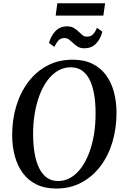

<svg xmlns="http://www.w3.org/2000/svg" viewBox="-20 -1106 734 1137"><path d="M312.5 10.5Q245 10.5 196 -13.8Q147 -38 115.2 -81Q83.5 -124 68 -181Q52.5 -238 52 -303Q51.5 -395 75.8 -476.2Q100 -557.5 146.8 -619.8Q193.5 -682 260 -717.2Q326.5 -752.5 410.5 -752.5Q478.5 -752.5 527.5 -728.2Q576.5 -704 608 -660.8Q639.5 -617.5 654.5 -561.5Q669.5 -505.5 670 -442Q670.5 -350 646.8 -268.2Q623 -186.5 576.5 -124Q530 -61.5 463.5 -25.5Q397 10.5 312.5 10.5ZM324 -34Q364.5 -34 399.2 -54.5Q434 -75 461.2 -112.5Q488.5 -150 507.8 -200.8Q527 -251.5 536.8 -311.5Q546.5 -371.5 546 -437.5Q546 -498.5 537.2 -548.2Q528.5 -598 510.8 -633.8Q493 -669.5 465.2 -688.5Q437.5 -707.5 398.5 -707.5Q358 -707.5 323.2 -687.2Q288.5 -667 261 -630Q233.5 -593 214.5 -543Q195.5 -493 185.5 -433Q175.5 -373 176 -307Q176.5 -245.5 185.5 -195.2Q194.5 -145 212.8 -108.8Q231 -72.5 258.5 -53.2Q286 -34 324 -34ZM479.5 -820Q456.5 -820 441.2 -829.2Q426 -838.5 413.8 -850.2Q401.5 -862 389.5 -871.2Q377.5 -880.5 361.5 -880.5Q338.5 -880.5 325.5 -865.8Q312.5 -851 302 -828.5L270 -851.5Q282 -895 309 -922.5Q336 -950 377 -950Q401 -950 416.8 -940.8Q432.5 -931.5 444.5 -919.5Q456.5 -907.5 468 -898.2Q479.5 -889 495.5 -889Q518 -889 531 -903Q544 -917 554.5 -941.5L586 -918.5Q574.5 -873 547.5 -846.5Q520.5 -820 479.5 -820ZM319.5 -1086.5H602.5L592 -1013.5H309.5Z"/></svg>

Font: Merriweather 60pt Medium
Style: Italic
Weight: 500
Italic angle: -7.8°
Version: Version 2.101